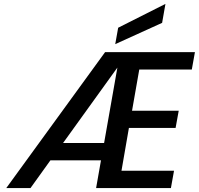

<svg xmlns="http://www.w3.org/2000/svg" viewBox="-20 -963 1018 983"><path d="M810 -846 570 -737 585 -821 827 -943ZM693 -607 656 -396H895L879 -308H640L602 -89H871L855 0H472L497 -142H238L136 0H12L518 -696H978L962 -607ZM513 -231 581 -617 303 -231Z"/></svg>

Font: Fz Poppins Med
Style: Italic
Weight: 500
Italic angle: -10°
Designer: Ninad Kale (Devanagari), Jonny Pinhorn (Latin)
Foundry: Indian Type Foundry
Version: Vit hóa bi Vntype.Com & FontZin.Com